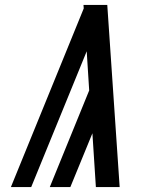

<svg xmlns="http://www.w3.org/2000/svg" viewBox="-20 -755 640 775"><path d="M106 0H24L318 -721L317 -735H413L463 0H367L353 -217L264 0H181L340 -390L330 -548Z"/></svg>

Font: Iosevka Aile Medium Oblique
Style: Regular
Weight: 500
Italic angle: -9°
Designer: Belleve Invis
Foundry: Belleve Invis
Version: Version 31.1.0; ttfautohint (v1.8.4)